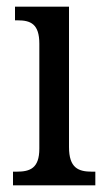

<svg xmlns="http://www.w3.org/2000/svg" viewBox="-20 -556 318 576"><path d="M19 0H266V-41H256C215 -41 187 -52 187 -115V-536H25V-495H33C72 -495 98 -484 98 -425V-110C98 -51 70 -41 30 -41H19Z"/></svg>

Font: Noto Serif Devanagari Condensed
Style: Regular
Weight: 400
Width: 3
Designer: Universal Thirst, Indian Type Foundry and the Monotype Design Team
Foundry: Monotype Imaging Inc.
Version: Version 2.004